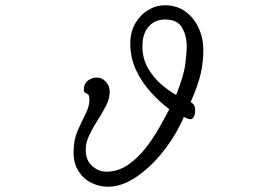

<svg xmlns="http://www.w3.org/2000/svg" viewBox="-20 -705 1040 728"><path d="M677 -262Q677 -262 674 -254Q671 -246 666 -237Q634 -172 588 -117.5Q542 -63 490.5 -30Q439 3 390 3Q357 3 327 -11.5Q297 -26 278 -55.5Q259 -85 259 -128Q259 -174 274 -208.5Q289 -243 304 -272Q319 -301 319 -327Q319 -343 314 -347Q309 -351 303.5 -353Q298 -355 298 -365Q298 -388 313.5 -399.5Q329 -411 347 -411Q367 -411 381.5 -395Q396 -379 396 -356Q396 -332 382.5 -305Q369 -278 350.5 -249.5Q332 -221 318.5 -192.5Q305 -164 305 -138Q305 -97 329.5 -75.5Q354 -54 383 -54Q427 -54 464.5 -79.5Q502 -105 532 -143.5Q562 -182 584.5 -222Q607 -262 622 -291Q587 -317 553 -354Q519 -391 496.5 -438Q474 -485 474 -540Q474 -584 493 -616.5Q512 -649 542 -667Q572 -685 605 -685Q651 -685 683.5 -661Q716 -637 733.5 -598.5Q751 -560 751 -514Q751 -469 741 -425.5Q731 -382 703 -318Q714 -311 717 -304Q720 -297 720 -288Q720 -272 715 -262.5Q710 -253 703 -253Q699 -253 692 -255Q685 -257 677 -262ZM648 -345Q677 -418 682.5 -462Q688 -506 688 -528Q688 -569 670.5 -600Q653 -631 607 -631Q567 -631 543.5 -604Q520 -577 520 -530Q520 -482 542 -445Q564 -408 594 -383Q624 -358 648 -345Z"/></svg>

Font: Moon Stars Kai T HW
Style: Regular
Weight: 400
Designer: GuiWonder
Version: Version 1.101